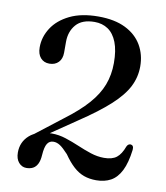

<svg xmlns="http://www.w3.org/2000/svg" viewBox="-82 -780 745 861"><g transform="rotate(10 291.0 -349.5)"><path d="M110.5 -117 91.5 -134 224.5 -237Q288.5 -285 327.2 -329Q366 -373 383.5 -419Q401 -465 401 -519Q401 -576 386.5 -613Q372 -650 345.8 -667.8Q319.5 -685.5 284.5 -685.5Q227.5 -685.5 200.2 -654Q173 -622.5 173 -575.5V-526Q173 -498 157.5 -482Q142 -466 116 -466Q91 -466 76 -483Q61 -500 61 -531Q61 -578 87.8 -619.5Q114.5 -661 167.2 -686.8Q220 -712.5 297 -712.5Q371 -712.5 420.5 -688Q470 -663.5 495 -620.8Q520 -578 520 -524Q520 -475.5 498 -432Q476 -388.5 425 -341.8Q374 -295 286 -236.5ZM46.5 -49.5Q46.5 -97.5 81.5 -128.5Q116.5 -159.5 182 -159.5Q214.5 -159.5 246 -149.2Q277.5 -139 308.5 -125.8Q339.5 -112.5 370 -102.5Q400.5 -92.5 431 -92.5Q467.5 -92.5 487.8 -108.2Q508 -124 521 -160Q524.5 -167.5 529.2 -170.2Q534 -173 539.5 -172.5Q546 -171.5 549.2 -166.2Q552.5 -161 551.5 -150Q544 -90 526 -54.2Q508 -18.5 479.8 -3Q451.5 12.5 413.5 12.5Q382.5 12.5 357.5 3.5Q332.5 -5.5 310 -25.8Q287.5 -46 264 -80Q240.5 -105.5 225.8 -115Q211 -124.5 196 -124.5Q177.5 -124.5 167.8 -109.2Q158 -94 155.5 -57Q154 -31.5 146.2 -16.2Q138.5 -1 125.8 5.8Q113 12.5 95.5 12.5Q75 12.5 60.8 -4Q46.5 -20.5 46.5 -49.5Z"/></g></svg>

Font: Fraunces 48pt
Style: Regular
Weight: 400
Version: Version 1.000;[b76b70a41]